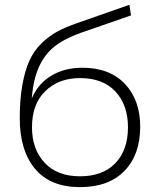

<svg xmlns="http://www.w3.org/2000/svg" viewBox="-20 -767 644 797"><path d="M312 9.8Q189.5 9.8 125.7 -65.9Q62 -141.6 62 -275.9Q62 -353.5 72.5 -412.8Q83 -472.2 101.3 -513.4Q119.6 -554.7 150.4 -585.2Q181.2 -615.7 216.1 -635Q251 -654.3 299.8 -670.9L517.1 -747.1L523.9 -703.1L315.9 -630.9Q248.5 -606.9 207.5 -575Q166.5 -543 142.3 -490.5Q118.2 -438 111.8 -357.9Q137.2 -418.9 192.4 -452.4Q247.6 -485.8 321.8 -485.8Q435.1 -485.8 498.5 -418.7Q562 -351.6 562 -241.2Q562 -125 496.6 -57.6Q431.2 9.8 312 9.8ZM511.2 -238.8Q511.2 -331.1 459.2 -387Q407.2 -442.9 312 -442.9Q224.1 -442.9 168.5 -389.2Q112.8 -335.4 112.8 -238.8Q112.8 -147.9 165 -91.6Q217.3 -35.2 312 -35.2Q406.7 -35.2 459 -89.8Q511.2 -144.5 511.2 -238.8Z"/></svg>

Font: Rawline Light
Style: Regular
Weight: 300
Designer: Matt McInerney, Pablo Impallari, Rodrigo Fuenzalida
Foundry: Matt McInerney, Pablo Impallari, Rodrigo Fuenzalida
Version: Version 4.020;PS 004.020;hotconv 1.0.88;makeotf.lib2.5.64775